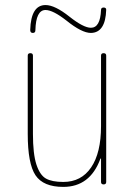

<svg xmlns="http://www.w3.org/2000/svg" viewBox="-20 -730 540 760"><path d="M99.6 -611.3Q102.5 -710 160.2 -710Q197.3 -710 254.9 -664.1Q310.5 -620.1 339.8 -620.1Q377 -620.1 379.9 -690.4Q379.9 -700.2 390.1 -700.2Q400.4 -700.2 400.4 -691.4Q397.5 -600.6 339.8 -599.6Q303.7 -599.6 243.2 -648.4Q189.5 -690.4 160.2 -690.4Q122.1 -690.4 120.1 -610.4Q120.1 -599.6 109.9 -599.6Q99.6 -599.6 99.6 -611.3ZM230.5 9.8Q151.4 9.8 120.6 -36.1Q89.8 -82 89.8 -200.2V-509.8Q89.8 -519.5 100.1 -519.5Q110.4 -519.5 110.4 -509.8V-200.2Q110.4 -121.1 124 -79.1Q137.7 -37.1 161.6 -23.4Q185.5 -9.8 230.5 -9.8Q301.8 -9.8 340.8 -67.4Q379.9 -125 379.9 -230.5V-509.8Q379.9 -519.5 390.1 -519.5Q400.4 -519.5 400.4 -509.8V-9.8Q400.4 0 390.1 0Q379.9 0 379.9 -9.8V-101.6Q379.9 -102.5 378.9 -102.5Q377 -102.5 377 -100.6Q335.9 9.8 230.5 9.8Z"/></svg>

Font: Rounded-X Mgen+ 1m thin
Style: Regular
Weight: 100
Designer: [Source Han Sans]
Ryoko NISHIZUKA  (kana & ideographs); Paul D. Hunt (Latin, Greek & Cyrillic); Wenlong ZHANG  (bopomofo
Version: Version 1.059.20150602